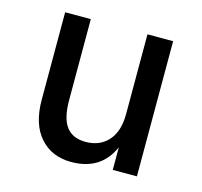

<svg xmlns="http://www.w3.org/2000/svg" viewBox="-85 -625 769 730"><g transform="rotate(15 300.0 -260.0)"><path d="M254 12Q177 12 131 -40Q85 -92 85 -188V-532H186V-214Q186 -142 211 -109Q236 -76 287 -76Q343 -76 376 -113Q409 -150 409 -218V-532H510V0H415V-89Q371 12 254 12Z"/></g></svg>

Font: Geist Mono Medium
Style: Regular
Weight: 500
Monospace: yes
Designer: Basement.studio, Andrés Briganti, Mateo Zaragoza
Foundry: Basement.studio, Vercel, Andrés Briganti, Guido Ferreyra, Mateo Zaragoza
Version: Version 1.500; ttfautohint (v1.8.4.7-5d5b)